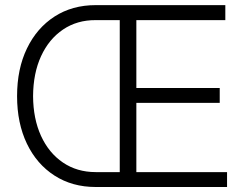

<svg xmlns="http://www.w3.org/2000/svg" viewBox="-20 -748 980 768"><path d="M362.8 0Q269 0 198 -45.7Q127 -91.3 87.6 -173.3Q48.3 -255.4 48.3 -363.3Q48.3 -472.7 87.9 -554.4Q127.4 -636.2 198.2 -681.9Q269 -727.5 362.8 -727.5H486.3V-667.5H362.8Q288.6 -668 232.2 -629.9Q175.8 -591.8 144.3 -523.4Q112.8 -455.1 112.3 -363.3Q112.8 -272.9 144 -204.6Q175.3 -136.2 231.7 -97.9Q288.1 -59.6 362.8 -59.6H486.3V0ZM459 0V-727.5H881.3V-667.5H525.4V-396H858.9V-336.4H525.4V-59.6H888.2V0Z"/></svg>

Font: Inter Tight Light
Style: Regular
Weight: 300
Designer: Rasmus Andersson
Foundry: rsms
Version: Version 3.004